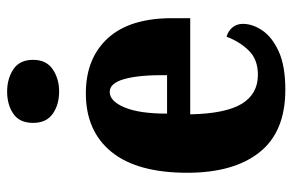

<svg xmlns="http://www.w3.org/2000/svg" viewBox="-161 -650 821 539"><g transform="rotate(-90 249.5 -380.5)"><path d="M267 10Q149 10 91.5 -62.5Q34 -135 34 -265Q34 -406 92.5 -478Q151 -550 257 -550Q355 -550 411.5 -488.5Q468 -427 468 -308V-257H198Q200 -158 227.5 -112.5Q255 -67 309 -67Q352 -67 377 -92.5Q402 -118 416 -155Q431 -151 441.5 -139Q452 -127 452 -109Q452 -82 433.5 -54.5Q415 -27 374.5 -8.5Q334 10 267 10ZM308 -322Q309 -398 297.5 -440.5Q286 -483 261 -483Q235 -483 217.5 -441.5Q200 -400 200 -322ZM262 -625Q225 -625 199.5 -643Q174 -661 174 -698Q174 -736 199.5 -753.5Q225 -771 262 -771Q298 -771 324.5 -753.5Q351 -736 351 -698Q351 -661 324.5 -643Q298 -625 262 -625Z"/></g></svg>

Font: Noto Serif Bengali ExtraCondensed Black
Style: Regular
Weight: 900
Width: 2
Designer: Juan Bruce, Universal Thirst, Indian Type Foundry and the Monotype Design Team.
Foundry: Monotype Imaging Inc.
Version: Version 2.003; ttfautohint (v1.8.4.7-5d5b)